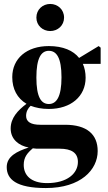

<svg xmlns="http://www.w3.org/2000/svg" viewBox="-20 -705 545 971"><path d="M100 129C100 90 118 69 146 45C157 47 169 47 179 47H281C342 47 374 68 374 114C374 172 320 221 218 221C136 221 100 181 100 129ZM227 -179C188 -179 164 -214 164 -313C164 -411 188 -448 227 -448C266 -448 291 -413 291 -314C291 -216 266 -179 227 -179ZM234 -548C272 -548 304 -576 304 -616C304 -657 272 -685 234 -685C196 -685 164 -657 164 -616C164 -576 196 -548 234 -548ZM227 -154C339 -154 413 -218 413 -312C413 -338 408 -362 399 -382H489V-464L479 -472L380 -412C351 -449 299 -472 227 -472C115 -472 42 -409 42 -315C42 -255 67 -208 114 -180C69 -146 34 -108 34 -55C34 0 76 32 125 41C67 60 14 85 14 140C14 201 61 246 212 246C389 246 474 153 474 59C474 -26 419 -74 309 -74H184C136 -74 112 -89 112 -119C112 -141 122 -158 135 -170C161 -160 191 -154 227 -154Z"/></svg>

Font: Source Serif 4 Display
Style: Bold
Weight: 700
Designer: Frank Grießhammer
Foundry: Adobe Systems Incorporated
Version: Version 4.004;hotconv 1.0.117;makeotfexe 2.5.65602